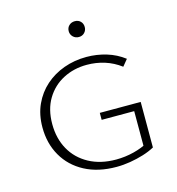

<svg xmlns="http://www.w3.org/2000/svg" viewBox="-97 -708 735 798"><g transform="rotate(-15 270.5 -309.0)"><path d="M308 6Q229 6 171.5 -24.5Q114 -55 83 -109Q52 -163 52 -232Q52 -287 72 -330.5Q92 -374 126.5 -404.5Q161 -435 206.5 -451.5Q252 -468 304 -468Q348 -468 389.5 -455.5Q431 -443 465 -417L442 -389Q410 -413 373.5 -424.5Q337 -436 297 -436Q241 -436 195 -412Q149 -388 122 -343Q95 -298 95 -235Q95 -173 121.5 -125.5Q148 -78 197.5 -51Q247 -24 314 -24Q353 -24 390.5 -33.5Q428 -43 455 -59L438 -34V-199H298V-229H474V-33Q452 -21 424.5 -12.5Q397 -4 367 1Q337 6 308 6ZM296 -556Q281 -556 271 -566Q261 -576 261 -590Q261 -605 271 -614.5Q281 -624 296 -624Q311 -624 320.5 -614.5Q330 -605 330 -590Q330 -576 320.5 -566Q311 -556 296 -556Z"/></g></svg>

Font: Ysabeau SC ExtraLight
Style: Regular
Weight: 250
Designer: Christian Thalmann (Catharsis Fonts)
Version: Version 2.001;gftools[0.9.30]; featfreeze: smcp